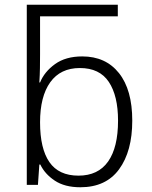

<svg xmlns="http://www.w3.org/2000/svg" viewBox="-20 -780 640 810"><path d="M319 10Q253 10 211 -18Q169 -46 150 -86H146L140 0H93V-760H477V-711H149V-551Q149 -524 148.5 -493Q148 -462 146 -432H149Q167 -477 212 -509.5Q257 -542 327 -542Q426 -542 482 -471.5Q538 -401 538 -271Q538 -142 482.5 -66Q427 10 319 10ZM311 -39Q394 -39 436 -98.5Q478 -158 478 -271Q478 -376 439 -434.5Q400 -493 317 -493Q235 -493 192 -433Q149 -373 149 -264Q149 -153 188.5 -96Q228 -39 311 -39Z"/></svg>

Font: Noto Sans Mono Light
Style: Regular
Weight: 300
Designer: Monotype Design Team
Foundry: Monotype Imaging Inc.
Version: Version 2.014; ttfautohint (v1.8.4.7-5d5b)